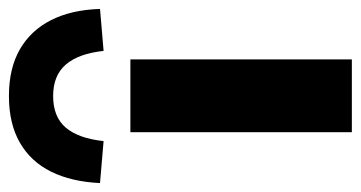

<svg xmlns="http://www.w3.org/2000/svg" viewBox="-249 -599 808 430"><g transform="rotate(-90 155.0 -384.0)"><path d="M74 0V-496H237V0ZM54 -556 -40 -564Q-37 -628 -14.5 -673.5Q8 -719 50.5 -743.5Q93 -768 155 -768Q217 -768 259.5 -743.5Q302 -719 325 -673.5Q348 -628 350 -564L256 -556Q250 -612 225.5 -640.5Q201 -669 155 -669Q108 -669 84 -640.5Q60 -612 54 -556Z"/></g></svg>

Font: Nunito Sans 10pt SemiExpanded ExtraBold
Style: Regular
Weight: 800
Width: 6
Designer: Vernon Adams
Foundry: Vernon Adams
Version: Version 3.101;gftools[0.9.27]